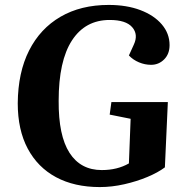

<svg xmlns="http://www.w3.org/2000/svg" viewBox="-20 -745 742 779"><path d="M661 -331 649 -66Q621 -45 578 -27Q535 -9 484.5 2.5Q434 14 385 14Q282 14 207.5 -26Q133 -66 92.5 -142Q52 -218 52 -326Q53 -451 98 -540Q143 -629 225.5 -677Q308 -725 421 -725Q494 -725 549.5 -704Q605 -683 636.5 -646Q668 -609 668 -562Q668 -526 646 -504Q624 -482 593 -482Q568 -482 544 -492Q520 -502 503 -520L523 -564Q542 -605 516.5 -634.5Q491 -664 425 -664Q326 -664 272 -581Q218 -498 218 -336Q217 -195 262 -125Q307 -55 393 -55Q456 -55 503 -82L510 -263L425 -280L432 -331Z"/></svg>

Font: Literata 36pt
Style: Bold Italic
Weight: 700
Italic angle: -2°
Designer: Latin by Veronika Burian and Jose Scaglione. Greek by Irene Vlachou. Cyrillic by Vera Evstafieva
Foundry: TypeTogether
Version: Version 3.002